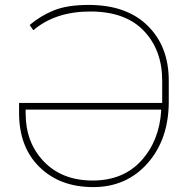

<svg xmlns="http://www.w3.org/2000/svg" viewBox="-20 -741 751 771"><path d="M627.4 -297.9 626 -300.8H83V-285.2Q83 -168.5 156.2 -92.3Q229.5 -16.1 352.1 -16.1Q474.6 -16.1 547.4 -95.9Q620.1 -175.8 627.4 -297.9ZM113.8 -619.6 99.1 -640.6Q142.1 -677.2 196 -699.2Q250 -721.2 335.9 -721.2Q488.3 -721.2 573 -637.7Q657.7 -554.2 657.7 -417.5V-333.5Q657.7 -182.1 573 -85.9Q488.3 10.3 354.5 10.3Q220.7 10.3 138.7 -70.1Q56.6 -150.4 56.6 -287.1V-327.6H631.3V-417.5Q631.3 -540 557.4 -617.4Q483.4 -694.8 342.8 -694.8Q202.1 -694.8 113.8 -619.6Z"/></svg>

Font: Roboto-Thin
Style: Regular
Weight: 250
Designer: Google
Version: Version 1.100141; 2013; ttfautohint (v0.94.14-c901) -l 8 -r 